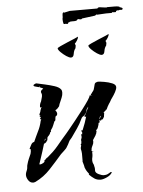

<svg xmlns="http://www.w3.org/2000/svg" viewBox="-51 -715 579 779"><g transform="rotate(-5 238.5 -325.5)"><path d="M328 23Q313 23 302.5 16Q292 9 281 -2L283 -4Q283 -5 281 -7Q274 -16 271.5 -21Q269 -26 267 -31Q266 -36 265 -41Q264 -46 261 -55Q260 -59 261 -60V-80Q261 -85 261 -89.5Q261 -94 260 -99Q259 -103 258.5 -106.5Q258 -110 258 -112Q258 -113 260 -119Q260 -122 261 -123Q259 -125 259 -126Q259 -126 259 -126.5Q259 -127 260 -128L261 -129Q261 -129 262 -130Q262 -131 263 -132Q262 -132 262 -133Q262 -135 263 -135Q261 -145 264 -150Q267 -156 264 -167H269V-174L270 -175L265 -182L272 -183V-184Q272 -185 273 -186Q284 -212 291 -237L285 -236V-243H287Q292 -251 296 -261Q298 -266 300 -269Q302 -272 303 -276L302 -275Q295 -268 294 -260Q293 -255 290.5 -251Q288 -247 284 -243Q280 -239 277 -238Q273 -235 271 -230Q262 -210 249.5 -192Q237 -174 225 -157Q223 -154 219 -150Q215 -146 213 -141Q210 -136 208 -131L202 -121Q200 -117 197 -114Q194 -111 190 -107L176 -94Q151 -65 124.5 -36.5Q98 -8 63 9Q60 10 58 10.5Q56 11 54 11Q42 11 34.5 0Q27 -11 27 -22Q27 -27 29 -33L33 -43Q35 -49 35 -54Q35 -59 37 -65Q40 -76 44 -85.5Q48 -95 53 -106Q53 -106 55 -115Q55 -122 56 -124Q51 -126 51 -127Q51 -128 52 -128V-129Q55 -135 59.5 -143.5Q64 -152 72 -153Q77 -164 81.5 -174Q86 -184 91 -194Q101 -213 106 -237L109 -241H107L104 -245L108 -251L102 -254L108 -257H104V-259Q103 -260 103 -262Q103 -264 104 -265Q108 -272 109 -279Q111 -287 115 -291H114L113 -290H111Q108 -290 108 -292V-293Q108 -304 114 -314Q115 -318 116 -321Q117 -324 118 -328Q119 -331 119.5 -334Q120 -337 120 -340Q120 -344 119 -346Q117 -350 117 -353Q117 -357 120.5 -360Q124 -363 127 -365V-366Q125 -367 119.5 -369.5Q114 -372 113 -372L114 -376Q112 -374 111 -374Q112 -374 111 -373H109Q106 -374 98 -376Q89 -378 89 -382Q89 -384 94 -386.5Q99 -389 101 -389Q115 -386 135.5 -381.5Q156 -377 174.5 -371Q193 -365 200 -355Q202 -352 202.5 -348.5Q203 -345 203 -342Q203 -333 198.5 -322Q194 -311 190 -302Q187 -296 187 -294Q187 -294 185 -288Q180 -283 178 -280Q174 -276 169 -274L170 -271L171 -270Q173 -268 173 -267Q175 -263 175 -259Q175 -257 174 -254Q173 -251 169 -250L167 -248H168Q166 -244 166 -241V-238Q166 -236 165 -233Q164 -230 161 -229Q159 -224 154.5 -213Q150 -202 146 -198L143 -192L144 -189L140 -186Q139 -179 132 -172Q125 -167 127 -158H125Q126 -157 126 -156Q126 -154 124 -154Q123 -151 120 -147.5Q117 -144 111 -142Q108 -131 102 -112.5Q96 -94 91 -79Q86 -64 85 -61Q86 -60 89 -60Q93 -60 101 -64.5Q109 -69 107 -76Q111 -76 114 -81Q118 -85 121 -86Q133 -96 144 -106.5Q155 -117 165 -129Q175 -141 185 -153Q195 -165 205 -176Q206 -177 217.5 -191Q229 -205 245 -225Q261 -245 277 -266Q293 -287 303 -302Q313 -317 312 -321H320L321 -320L323 -322L318 -321V-327H320Q322 -330 324 -333Q326 -336 328 -338Q331 -341 333 -350Q334 -354 335 -357.5Q336 -361 337 -365Q339 -372 348 -373L349 -374Q358 -374 376 -371Q394 -368 408.5 -362Q423 -356 423 -346Q423 -338 416.5 -326Q410 -314 402 -303Q398 -298 395 -292Q392 -286 388 -281Q381 -270 376 -258H373V-256Q371 -255 367.5 -251.5Q364 -248 362 -246H365Q365 -241 364 -238L363 -230L357 -220H352Q352 -216 347 -216Q344 -216 344 -218Q343 -218 343 -221Q343 -223 345 -223L350 -233L348 -235Q345 -228 343.5 -223Q342 -218 344 -210H343L344 -209L339 -207L338 -200L335 -191Q332 -181 326 -179L328 -175L325 -163L322 -159H323L310 -139Q311 -138 311 -134Q311 -126 307 -119Q303 -112 301 -103L302 -100L300 -98Q301 -98 301 -96L310 -93Q305 -93 303 -94V-87Q303 -83 303 -79.5Q303 -76 302 -72Q301 -68 300.5 -65Q300 -62 300 -58Q300 -50 303 -44Q305 -41 305.5 -37.5Q306 -34 307 -30Q308 -28 308 -23.5Q308 -19 308 -14Q309 -6 321.5 0Q334 6 342 6Q352 6 358 3Q364 0 372 -5L371 -4H375V-3Q370 8 354 15.5Q338 23 328 23ZM114 -154H115Q117 -158 119 -159L118 -163Q116 -160 114 -154ZM376 -481Q369 -481 357 -489Q345 -497 335 -507Q325 -517 325 -523Q325 -525 337.5 -531Q350 -537 367 -544Q384 -551 397 -556.5Q410 -562 411 -563V-561Q411 -557 406 -548.5Q401 -540 396 -536L399 -528L397 -517Q390 -509 388 -495Q386 -481 376 -481ZM251 -481Q244 -481 232 -489Q220 -497 210 -507Q200 -517 200 -523Q200 -525 212.5 -531Q225 -537 242 -544Q259 -551 272 -556.5Q285 -562 286 -563V-561Q286 -557 281 -548.5Q276 -540 271 -536L274 -528L272 -517Q265 -509 263 -495Q261 -481 251 -481ZM248 -618Q245 -618 243 -619Q241 -620 238 -619Q233 -618 232 -622Q231 -626 230.5 -630.5Q230 -635 230 -640Q232 -647 231.5 -654.5Q231 -662 235 -666Q237 -667 237.5 -666Q238 -665 239 -665Q241 -665 251 -667.5Q261 -670 262 -670H373L376 -671Q377 -675 386 -674Q395 -673 404.5 -671.5Q414 -670 414 -672H446Q455 -672 463 -670Q464 -670 464.5 -668.5Q465 -667 466 -667Q468 -667 473.5 -664.5Q479 -662 475 -657Q474 -656 472.5 -656Q471 -656 469 -656Q468 -656 466.5 -656.5Q465 -657 463 -656Q456 -654 456 -655Q456 -657 449 -653Q448 -652 449 -651.5Q450 -651 448 -649H443Q435 -649 434 -650Q433 -650 432.5 -648.5Q432 -647 430 -647H408L372 -645Q371 -645 370.5 -645.5Q370 -646 369 -646H368L363 -642L309 -635Q308 -632 304 -632Q300 -632 295.5 -633.5Q291 -635 288 -630Q285 -627 277 -627H268Q264 -627 260.5 -626.5Q257 -626 256 -624Q255 -624 255 -625Q255 -627 252.5 -622.5Q250 -618 248 -618Z"/></g></svg>

Font: Water Brush
Style: Regular
Weight: 400
Designer: Robert E. Leuschke
Foundry: Robert E. Leuschke
Version: Version 1.010; ttfautohint (v1.8.4.7-5d5b)